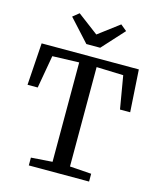

<svg xmlns="http://www.w3.org/2000/svg" viewBox="-140 -1080 974 1177"><g transform="rotate(15 347.5 -491.0)"><path d="M292.1 -59V-689.8L123 -684.1L86.3 -475.5H21.7L39.5 -743H656.4L673.1 -475.5H608.5L573.1 -684.1L402.7 -689.8V-59L539.7 -49.5V0H157.2V-49.5ZM217 -981.8 349.1 -882.3 481.2 -981.8 520.3 -949.7 393.2 -810H305.4L177.7 -950Z"/></g></svg>

Font: Merriweather 7pt Light
Style: Regular
Weight: 300
Designer: Eben Sorkin
Foundry: Eben Sorkin
Version: Version 2.200;gftools[0.9.31]